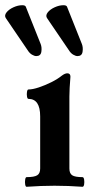

<svg xmlns="http://www.w3.org/2000/svg" viewBox="-69 -712 358 736"><path d="M33 4Q29 4 27.5 -5Q26 -14 27.5 -23.5Q29 -33 33 -33Q62 -33 73.5 -40Q85 -47 85 -66V-266Q85 -333 40 -333Q36 -333 34.5 -342Q33 -351 34.5 -360Q36 -369 40 -369Q56 -369 80 -377Q104 -385 128 -397Q152 -409 168 -422Q180 -431 189 -431Q201 -431 201 -418Q199 -391 198 -375Q197 -359 197 -342V-66Q197 -47 208 -40Q219 -33 247 -33Q252 -33 253.5 -23.5Q255 -14 253.5 -5Q252 4 247 4Q220 2 193.5 1Q167 0 140 0Q114 0 87.5 1Q61 2 33 4ZM70 -497Q63 -497 53.5 -502.5Q44 -508 36 -521L-47 -643Q-53 -653 -44 -664.5Q-35 -676 -17.5 -684Q0 -692 16 -692Q28 -692 30 -686L87 -543Q92 -530 89.5 -513.5Q87 -497 70 -497ZM228 -497Q221 -497 211.5 -502.5Q202 -508 194 -521L111 -643Q105 -653 114 -664.5Q123 -676 140.5 -684Q158 -692 174 -692Q186 -692 188 -686L245 -543Q250 -530 247.5 -513.5Q245 -497 228 -497Z"/></svg>

Font: Junicode VF
Style: Regular
Weight: 400
Designer: Peter S. Baker
Version: Version 2.213